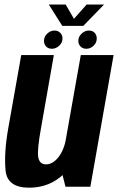

<svg xmlns="http://www.w3.org/2000/svg" viewBox="-20 -846 535 870"><path d="M276.7 0H389.4L494.7 -596.4H346.1L255.3 -84.7ZM224 -596.5H76.2L17 -262.5Q-2.5 -150.9 5.3 -73.2Q13 4.5 112.2 4.5Q205.7 4.5 270.5 -59.1Q335.3 -122.7 349.5 -203.4L280.8 -224.9Q271 -167.1 245.1 -134.2Q219.2 -101.2 188.3 -101.2Q159.4 -101.2 153.4 -133Q147.5 -164.7 166.1 -267.1ZM215.8 -625Q232.7 -625 248 -638.6Q263.2 -652.3 263.2 -671.8Q263.2 -687.2 252.9 -697.4Q242.5 -707.6 227.3 -707.6Q208.6 -707.6 194 -693.7Q179.3 -679.9 179.3 -660.5Q179.3 -645.3 189.1 -635.1Q198.8 -625 215.8 -625ZM370.8 -625Q389.6 -625 404 -638.6Q418.4 -652.3 418.4 -671.8Q418.4 -687.2 408.8 -697.4Q399.3 -707.6 382.1 -707.6Q364.9 -707.6 349.9 -693.7Q334.9 -679.9 334.9 -660.5Q334.9 -645.3 345.2 -635.1Q355.5 -625 370.8 -625ZM262.2 -728.7H357.4L451.5 -825.5H372.6L315.1 -760.7L277.6 -825.5H201.1Z"/></svg>

Font: Anybody Thin Condensed
Style: Italic
Weight: 100
Width: 3
Italic angle: -10°
Version: Version 1.113;gftools[0.9.25]